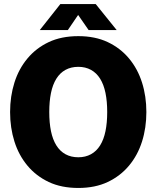

<svg xmlns="http://www.w3.org/2000/svg" viewBox="-20 -919 775 951"><path d="M368 12Q284 12 221.5 -17.5Q159 -47 116 -98.5Q73 -150 51.5 -218Q30 -286 30 -364Q30 -442 51.5 -510Q73 -578 116 -629.5Q159 -681 221.5 -710.5Q284 -740 368 -740Q451 -740 513.5 -710.5Q576 -681 619 -629.5Q662 -578 683.5 -510Q705 -442 705 -364Q705 -286 683.5 -218Q662 -150 619 -98.5Q576 -47 513.5 -17.5Q451 12 368 12ZM368 -140Q403 -140 430.5 -155Q458 -170 476 -199Q494 -228 502.5 -269.5Q511 -311 511 -364Q511 -417 502.5 -458.5Q494 -500 476 -529Q458 -558 430.5 -573Q403 -588 368 -588Q332 -588 304.5 -573Q277 -558 259 -529Q241 -500 232.5 -458.5Q224 -417 224 -364Q224 -311 232.5 -269.5Q241 -228 259 -199Q277 -170 304.5 -155Q332 -140 368 -140ZM177 -770 279 -899H454L558 -770H419L367 -845L316 -770Z"/></svg>

Font: Murecho Thin ExtraBold
Style: Regular
Weight: 800
Version: Version 1.010